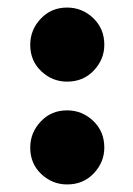

<svg xmlns="http://www.w3.org/2000/svg" viewBox="-20 -476 352 508"><path d="M157.5 -260Q118.5 -260 89.2 -287.5Q60 -315 60 -357.5Q60 -397 87.8 -426.5Q115.5 -456 157.5 -456Q197.5 -456 226.8 -428Q256 -400 256 -357.5Q256 -319 228.2 -289.5Q200.5 -260 157.5 -260ZM157.5 12Q118.5 12 89.2 -15.5Q60 -43 60 -85.5Q60 -125 87.8 -154.5Q115.5 -184 157.5 -184Q197.5 -184 226.8 -156Q256 -128 256 -85.5Q256 -47 228.2 -17.5Q200.5 12 157.5 12Z"/></svg>

Font: Lucymar Sans ExtraBold
Style: Regular
Weight: 800
Foundry: The League of Moveable Type (original font) / Main changes by Cristiano Sobral with portions from Mirco Monsees
Version: Version 2.001;August 30, 2020;FontCreator 13.0.0.2681 64-bit